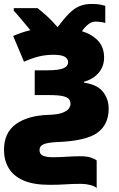

<svg xmlns="http://www.w3.org/2000/svg" viewBox="-21 -701 595 961"><path d="M438 -681.2Q466.8 -681.2 482.7 -677.7Q498.5 -674.3 505.9 -671.9V-585.9Q500 -588.4 485.8 -590.6Q471.7 -592.8 456.1 -592.8Q438 -592.8 420.4 -578.9Q402.8 -564.9 389.2 -544.9Q439.5 -529.3 469.7 -497.1Q500 -464.8 500 -413.1Q500 -368.2 472.4 -336.2Q444.8 -304.2 399.9 -292V-287.1Q465.8 -277.8 494.4 -241.5Q522.9 -205.1 522.9 -157.2Q522.9 -76.7 465.8 -36.1Q408.7 4.4 269 9.8Q217.3 12.2 197 21.2Q176.8 30.3 176.8 49.8Q176.8 70.8 194.3 78.4Q211.9 85.9 241.2 85.9Q280.3 85.9 313 83.5Q345.7 81.1 380.9 81.1Q412.6 81.1 431.6 86.9Q450.7 92.8 462.9 102.1V240.2Q454.1 231 431.4 225.1Q408.7 219.2 386.2 219.2Q340.3 219.2 306.6 221.7Q272.9 224.1 227.1 224.1Q145.5 224.1 95.2 201.7Q44.9 179.2 22 139.6Q-1 100.1 -1 49.8Q-1 -37.1 58.6 -79.8Q118.2 -122.6 220.2 -126Q268.6 -127.4 292.5 -137Q316.4 -146.5 324.2 -158.4Q332 -170.4 332 -179.2Q332 -194.3 324.5 -204.3Q316.9 -214.4 293.9 -219.7Q271 -225.1 225.1 -225.1H152.8V-349.1H212.9Q272.5 -349.1 296.1 -359.1Q319.8 -369.1 319.8 -390.1Q319.8 -407.2 303 -417Q286.1 -426.8 247.1 -426.8Q207 -426.8 172.1 -418Q137.2 -409.2 99.1 -392.1L44.9 -521Q66.9 -530.3 88.1 -537.6Q109.4 -544.9 130.9 -549.8Q109.9 -575.7 86.4 -603.5Q63 -631.3 47.9 -647V-660.2H167Q186.5 -645 213.6 -620.8Q240.7 -596.7 267.1 -564.9Q299.8 -608.4 325.2 -633.8Q350.6 -659.2 377 -670.2Q403.3 -681.2 438 -681.2Z"/></svg>

Font: Open Sans ExtraBold
Style: Regular
Weight: 800
Designer: Monotype Design Team
Foundry: Monotype Imaging Inc.
Version: Version 3.003; ttfautohint (v1.8.4)